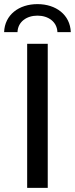

<svg xmlns="http://www.w3.org/2000/svg" viewBox="-27 -913 364 933"><path d="M-7 -757H58C60 -807 102 -837 155 -837C208 -837 250 -807 252 -757H317C314 -841 245 -893 155 -893C65 -893 -4 -841 -7 -757ZM105 0H205V-700H105Z"/></svg>

Font: AWKNG-Font Medium
Style: Regular
Weight: 500
Designer: Awakening Church
Foundry: Awakening Church
Version: Version 1.700;PS 001.700;hotconv 1.0.88;makeotf.lib2.5.64775